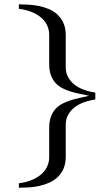

<svg xmlns="http://www.w3.org/2000/svg" viewBox="-20 -695 520 894"><path d="M423.8 -231.9V-264.2Q397 -267.6 372.1 -276.6Q347.2 -285.6 328.1 -300Q309.1 -314.5 297.6 -335Q286.1 -355.5 286.1 -381.8V-530.8Q286.1 -564 275.6 -587.4Q265.1 -610.8 247.8 -627Q230.5 -643.1 208 -652.6Q185.5 -662.1 161.4 -667Q137.2 -671.9 112.8 -673.3Q88.4 -674.8 67.9 -674.8V-653.8Q96.7 -650.4 122.3 -641.1Q147.9 -631.8 167.2 -616.7Q186.5 -601.6 197.8 -580.3Q209 -559.1 209 -532.2V-397.9Q209 -367.2 216.8 -345.7Q224.6 -324.2 238 -309.3Q251.5 -294.4 269.5 -284.9Q287.6 -275.4 308.1 -269Q328.6 -262.7 351.1 -258.3Q373.5 -253.9 395 -249Q373 -243.7 350.8 -239Q328.6 -234.4 308.1 -227.8Q287.6 -221.2 269.5 -211.7Q251.5 -202.1 238 -187.3Q224.6 -172.4 216.8 -150.6Q209 -128.9 209 -98.1V36.1Q209 63 197.8 84.2Q186.5 105.5 167.2 120.6Q147.9 135.7 122.3 145.3Q96.7 154.8 67.9 158.2V179.2Q88.4 179.2 112.8 177.7Q137.2 176.3 161.4 171.1Q185.5 166 208 156.2Q230.5 146.5 247.8 130.4Q265.1 114.3 275.6 90.6Q286.1 66.9 286.1 34.2V-113.8Q286.1 -140.6 297.6 -160.9Q309.1 -181.2 328.1 -195.8Q347.2 -210.4 372.1 -219.2Q397 -228 423.8 -231.9Z"/></svg>

Font: Galatia SIL
Style: Regular
Weight: 400
Designer: Development by SIL's NRSI team
Version: Version 2.1